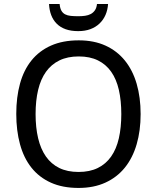

<svg xmlns="http://www.w3.org/2000/svg" viewBox="-20 -926 782 956"><path d="M680.2 -357.9Q680.2 -275.4 660.4 -207.5Q640.6 -139.6 601.6 -91.3Q562.5 -43 504.6 -16.6Q446.8 9.8 371.1 9.8Q291.5 9.8 233.2 -16.6Q174.8 -43 136.5 -91.3Q98.1 -139.6 79.6 -207.8Q61 -275.9 61 -358.9Q61 -441.9 79.6 -509.5Q98.1 -577.1 136.7 -625Q175.3 -672.9 233.9 -699Q292.5 -725.1 372.1 -725.1Q447.8 -725.1 505.1 -699Q562.5 -672.9 601.6 -624.8Q640.6 -576.7 660.4 -509Q680.2 -441.4 680.2 -357.9ZM157.2 -357.9Q157.2 -291 169.9 -237.5Q182.6 -184.1 208.7 -146.7Q234.9 -109.4 275.1 -89.6Q315.4 -69.8 371.1 -69.8Q426.8 -69.8 467 -89.6Q507.3 -109.4 533.4 -146.7Q559.6 -184.1 571.8 -237.5Q584 -291 584 -357.9Q584 -425.3 571.8 -478.5Q559.6 -531.7 533.7 -568.6Q507.8 -605.5 467.8 -625.2Q427.7 -645 372.1 -645Q316.4 -645 275.9 -625.2Q235.4 -605.5 209 -568.6Q182.6 -531.7 169.9 -478.5Q157.2 -425.3 157.2 -357.9ZM518.1 -906.2Q516.1 -876.5 505.4 -851.8Q494.6 -827.1 475.8 -809.1Q457 -791 430.4 -781Q403.8 -771 369.1 -771Q333.5 -771 306.9 -780.5Q280.3 -790 262.5 -807.9Q244.6 -825.7 235.1 -850.6Q225.6 -875.5 224.1 -906.2H276.9Q278.8 -885.3 285.6 -873Q292.5 -860.8 304.2 -854.7Q315.9 -848.6 332.3 -846.9Q348.6 -845.2 370.1 -845.2Q387.7 -845.2 403.6 -847.4Q419.4 -849.6 431.9 -856.2Q444.3 -862.8 452.6 -874.8Q460.9 -886.7 462.9 -906.2Z"/></svg>

Font: WenQuanYi Micro Hei
Style: Regular
Weight: 400
Foundry: Ascender Corporation
Version: Version 0.2.0-beta